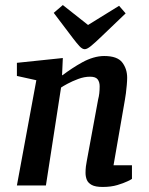

<svg xmlns="http://www.w3.org/2000/svg" viewBox="-20 -735 589 761"><path d="M387 6Q358 6 343.5 -2Q329 -10 324 -22.5Q319 -35 319 -50Q319 -63 320.5 -75.5Q322 -88 324 -97L369 -341Q372 -352 373.5 -365Q375 -378 375 -393Q375 -410 367 -420.5Q359 -431 337 -431Q314 -431 290 -422Q266 -413 247.5 -403Q229 -393 222 -388L162 0H47L124 -417L47 -434V-486L229 -505L226 -437H228Q245 -450 265.5 -463.5Q286 -477 307 -488.5Q328 -500 350 -506.5Q372 -513 393 -513Q445 -513 464.5 -487.5Q484 -462 484 -427Q484 -415 482.5 -398Q481 -381 479 -365Q477 -349 475 -339L430 -80H503V-26Q501 -24 485.5 -16.5Q470 -9 445 -1.5Q420 6 387 6ZM316 -540Q306 -540 295 -552Q284 -564 271 -581L193 -684L229 -715L329 -636L452 -712L478 -682L385 -593Q356 -565 340.5 -552.5Q325 -540 316 -540Z"/></svg>

Font: Faustina SemiBold
Style: Italic
Weight: 600
Italic angle: -8°
Designer: Alfonso Garcia
Foundry: http://www.omnibus-type.com
Version: Version 1.200